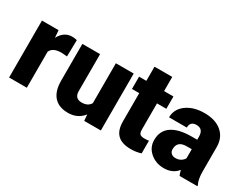

<svg xmlns="http://www.w3.org/2000/svg" viewBox="-73 -1097 1963 1543"><g transform="rotate(30 908.5 -325.5)"><path d="M365.7 -379.4 311.5 -383.3Q233.9 -383.3 211.9 -334.5V0H47.4V-528.3H201.7L207 -460.4Q248.5 -538.1 322.8 -538.1Q349.1 -538.1 368.7 -532.2Z M739.7 -57.1Q687.5 9.8 598.6 9.8Q511.7 9.8 467 -40.8Q422.4 -91.3 422.4 -186V-528.3H586.9V-185.1Q586.9 -117.2 652.8 -117.2Q709.5 -117.2 733.4 -157.7V-528.3H898.9V0H744.6Z M1180.7 -659.7V-528.3H1267.6V-414.1H1180.7V-172.4Q1180.7 -142.6 1191.4 -130.9Q1202.1 -119.1 1233.9 -119.1Q1258.3 -119.1 1274.9 -122.1V-4.4Q1230.5 9.8 1182.1 9.8Q1097.2 9.8 1056.6 -30.3Q1016.1 -70.3 1016.1 -151.9V-414.1H948.7V-528.3H1016.1V-659.7Z M1629.9 0Q1621.1 -16.1 1614.3 -47.4Q1568.8 9.8 1487.3 9.8Q1412.6 9.8 1360.4 -35.4Q1308.1 -80.6 1308.1 -148.9Q1308.1 -234.9 1371.6 -278.8Q1435.1 -322.8 1556.2 -322.8H1606.9V-350.6Q1606.9 -423.3 1543.9 -423.3Q1485.4 -423.3 1485.4 -365.7H1320.8Q1320.8 -442.4 1386 -490.2Q1451.2 -538.1 1552.2 -538.1Q1653.3 -538.1 1711.9 -488.8Q1770.5 -439.5 1772 -353.5V-119.6Q1772.9 -46.9 1794.4 -8.3V0ZM1526.9 -107.4Q1557.6 -107.4 1577.9 -120.6Q1598.1 -133.8 1606.9 -150.4V-234.9H1559.1Q1473.1 -234.9 1473.1 -157.7Q1473.1 -135.3 1488.3 -121.3Q1503.4 -107.4 1526.9 -107.4Z"/></g></svg>

Font: Sadagaat-English
Style: Regular
Weight: 900
Designer: Ahmed alsheikh
Foundry: Ahmed alsheikh Design
Version: Version 2.137;January 17, 2018;FontCreator 11.0.0.2408 64-bi